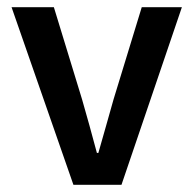

<svg xmlns="http://www.w3.org/2000/svg" viewBox="-20 -511 535 531"><path d="M183 0 12 -491H129L207 -236Q217 -201 227.5 -163.5Q238 -126 248 -88H252Q263 -126 273.5 -163.5Q284 -201 294 -236L372 -491H483L316 0Z"/></svg>

Font: Source Sans 3 ExtraLight SemiBold
Style: Regular
Weight: 600
Version: Version 3.052;hotconv 1.1.0;makeotfexe 2.6.0